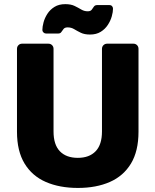

<svg xmlns="http://www.w3.org/2000/svg" viewBox="-20 -915 765 945"><path d="M363.5 10Q273.1 10 205.6 -19.4Q138.1 -48.8 100.9 -110.1Q63.6 -171.5 63.6 -266.6V-674.5Q63.6 -685.5 70.9 -692.8Q78.1 -700 88.8 -700H218Q229 -700 236.2 -692.8Q243.5 -685.5 243.5 -674.5V-268Q243.5 -202.9 274.7 -170.5Q306 -138.1 362.9 -138.1Q419.4 -138.1 450.6 -170.5Q481.9 -202.9 481.9 -268V-674.5Q481.9 -685.5 489.3 -692.8Q496.8 -700 507.4 -700H636.6Q647.2 -700 654.5 -692.8Q661.7 -685.5 661.7 -674.5V-266.6Q661.7 -171.5 624.7 -110.1Q587.6 -48.8 520.6 -19.4Q453.6 10 363.5 10ZM423.1 -745Q395.7 -745 377.7 -753.8Q359.6 -762.6 345.2 -771.4Q330.7 -780.2 313 -780.2Q299.5 -780.2 293.2 -772.9Q287 -765.6 282.2 -757.8Q277.4 -750 266.4 -750H206.4Q199.4 -750 193.9 -755.3Q188.5 -760.6 188.5 -767.2Q188.5 -783.1 194.3 -804.9Q200.1 -826.7 213.4 -847.3Q226.8 -867.9 248.4 -881.2Q270 -894.6 301.2 -894.6Q329 -894.6 347.1 -885.8Q365.1 -877 379.9 -868.2Q394.6 -859.4 411.7 -859.4Q425.6 -859.4 431.4 -867.2Q437.1 -875 442.2 -882.5Q447.4 -890 458.4 -890H518.4Q527 -890 531.6 -884.7Q536.2 -879.4 536.2 -872.1Q536.2 -856.2 530.2 -834.7Q524.2 -813.2 510.9 -792.7Q497.6 -772.1 476 -758.6Q454.4 -745 423.1 -745Z"/></svg>

Font: Rubik Light
Style: Regular
Weight: 300
Designer: Hubert and Fischer
Foundry: Hubert and Fischer
Version: Version 2.300;gftools[0.9.30]